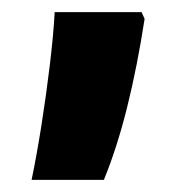

<svg xmlns="http://www.w3.org/2000/svg" viewBox="-20 -159 303 316"><path d="M218 -128Q206 -50 189.5 16.5Q173 83 151 137H32Q40 99 48 48.5Q56 -2 62 -52Q68 -102 70 -139H213Z"/></svg>

Font: Noto Sans Thai ExtCond ExtBd
Style: Regular
Weight: 800
Width: 2
Designer: Monotype Design Team
Foundry: Monotype Imaging Inc.
Version: Version 2.002; ttfautohint (v1.8.4.7-5d5b)